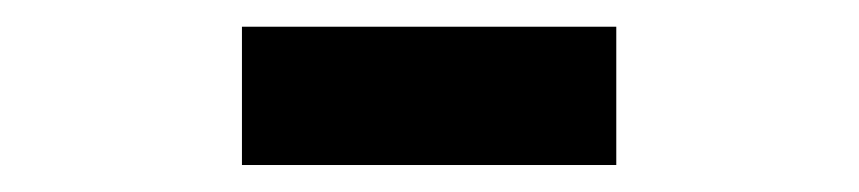

<svg xmlns="http://www.w3.org/2000/svg" viewBox="-20 -682 640 143"><path d="M160.2 -662.1H439V-559.1H160.2Z"/></svg>

Font: Cousine
Style: Bold
Weight: 700
Monospace: yes
Designer: Steve Matteson
Foundry: Ascender Corporation
Version: Version 1.20